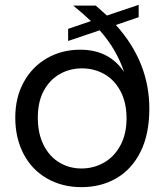

<svg xmlns="http://www.w3.org/2000/svg" viewBox="-20 -763 678 792"><path d="M458 -660Q596 -507 596 -315Q596 -210 560 -137.5Q524 -65 460.5 -28Q397 9 316 9Q237 9 174.5 -26.5Q112 -62 77.5 -127.5Q43 -193 43 -278Q43 -361 78 -424.5Q113 -488 174 -523Q235 -558 311 -558Q430 -558 492 -466Q460 -561 391 -638L261 -594V-644L355 -676Q323 -707 282 -740H375Q415 -705 421 -699L552 -743V-692ZM316 -68Q366 -68 408.5 -92Q451 -116 476.5 -163Q502 -210 502 -275Q502 -340 477 -387Q452 -434 410 -457.5Q368 -481 318 -481Q268 -481 226.5 -457.5Q185 -434 160.5 -388.5Q136 -343 136 -278Q136 -212 160 -164.5Q184 -117 225 -92.5Q266 -68 316 -68Z"/></svg>

Font: Fz Poppins
Style: Regular
Weight: 400
Designer: Ninad Kale (Devanagari), Jonny Pinhorn (Latin)
Foundry: Indian Type Foundry
Version: Vit hóa bi Vntype.Com & FontZin.Com